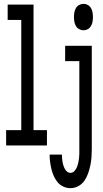

<svg xmlns="http://www.w3.org/2000/svg" viewBox="-20 -759 540 1002"><path d="M12 0V-80H91V-655H20V-735H155V-80H225V0ZM416 -601Q404 -601 393 -607Q382 -613 376 -623.5Q370 -634 368 -646Q366 -658 366 -670Q366 -682 368 -694Q370 -706 376 -716.5Q382 -727 393 -733Q404 -739 416 -739Q428 -739 438.5 -733Q449 -727 455 -716.5Q461 -706 463 -694Q465 -682 465 -670Q465 -658 463 -646Q461 -634 455 -623.5Q449 -613 438.5 -607Q428 -601 416 -601ZM348 223Q329 223 311 215Q293 207 281 192.5Q269 178 261 160.5Q253 143 248.5 124Q244 105 241.5 86.5Q239 68 239 48H303Q303 58 304 67.5Q305 77 306.5 86.5Q308 96 311 105Q314 114 318.5 122.5Q323 131 330.5 137Q338 143 348 143Q360 143 368.5 133.5Q377 124 381.5 113Q386 102 388.5 90Q391 78 392.5 66.5Q394 55 394 43Q394 31 394 19V-440H320V-520H459V19Q459 40 457.5 61.5Q456 83 451.5 104Q447 125 440 145.5Q433 166 420.5 184Q408 202 388.5 212.5Q369 223 348 223Z"/></svg>

Font: Iosevka Curly Slab Medium
Style: Regular
Weight: 500
Monospace: yes
Designer: Belleve Invis
Foundry: Belleve Invis
Version: Version 22.1.2; ttfautohint (v1.8.4)